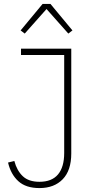

<svg xmlns="http://www.w3.org/2000/svg" viewBox="-20 -946 469 978"><path d="M343 -698V-164Q343 -78 299.5 -33Q256 12 181 12Q112 12 73.5 -23Q35 -58 21 -118L53 -126Q66 -77 96 -48.5Q126 -20 181 -20Q244 -20 275.5 -57.5Q307 -95 307 -167V-666H87V-698ZM237 -926 349 -791 328 -775 217 -900 106 -775 85 -791 197 -926Z"/></svg>

Font: IBM Plex Sans Cond ExtLt
Style: Regular
Weight: 200
Width: 3
Designer: Mike Abbink, Paul van der Laan, Pieter van Rosmalen
Foundry: Bold Monday
Version: Version 1.3